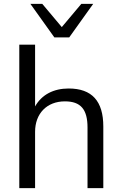

<svg xmlns="http://www.w3.org/2000/svg" viewBox="-20 -965 625 985"><path d="M79 0H160V-289C160 -382 220 -445 313 -445C394 -445 429 -404 429 -311V0H510V-316C510 -446 452 -511 332 -511C256 -511 194 -480 160 -419V-736H79ZM259 -773H335L458 -945H397L297 -826L197 -945H136Z"/></svg>

Font: Poppy and Pepper
Style: Regular
Weight: 400
Designer: Thy Ha
Foundry: Thy Ha
Version: Version 0.001;Glyphs 3.2 (3227)